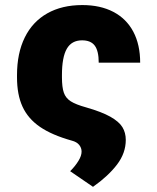

<svg xmlns="http://www.w3.org/2000/svg" viewBox="-20 -557 619 755"><path d="M531.2 -310.5H368.2Q368.2 -356.9 352.5 -377.7Q336.9 -398.4 302.7 -398.4Q261.7 -398.4 242.7 -365.2Q223.6 -332 223.6 -261.7V-252.9Q223.6 -213.9 231 -192.6Q238.3 -171.4 258.1 -158.7Q277.8 -146 318.4 -134.8Q379.9 -117.2 414.1 -97.9Q448.2 -78.6 461.4 -56.9Q474.6 -35.2 474.6 -6.8Q474.6 44.9 440.2 90.1Q405.8 135.3 345.7 177.7L255.9 116.2Q275.9 96.2 288.3 75.9Q300.8 55.7 300.8 39.1Q300.8 24.4 291.3 12.7Q281.7 1 262.7 -3.9Q184.1 -25.9 137.2 -58.1Q90.3 -90.3 68.6 -137.5Q46.9 -184.6 46.9 -252.9V-261.7Q46.9 -347.7 77.4 -409.7Q107.9 -471.7 165.8 -504.4Q223.6 -537.1 303.7 -537.1Q374.5 -537.1 425.8 -510.3Q477.1 -483.4 504.2 -432.4Q531.2 -381.3 531.2 -310.5Z"/></svg>

Font: Pretendard JP Black
Style: Regular
Weight: 900
Designer: Base glyphs from Inter by Rasmus Andersson; Hangeul glyphs from Noto Sans CJK(Source Han Sans) by Jang Soo-young and Kan
Foundry: Kil Hyung-jin
Version: Version 1.309